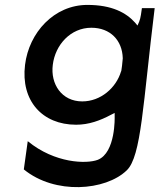

<svg xmlns="http://www.w3.org/2000/svg" viewBox="-20 -505 650 782"><path d="M473 -214C453 -147 390 -92 315 -92C231 -92 185 -163 195 -241C205 -323 268 -392 352 -392C429 -392 478 -341 480 -268V-267C479 -258 478 -248 477 -237C476 -229 475 -222 474 -216ZM496 189C556 132 562 -83 610 -472H558C556 -458 553 -431 547 -417L540 -401L530 -413C494 -453 436 -485 336 -485C200 -485 98 -372 82 -241C64 -95 152 3 290 3C342 3 388 -14 433 -38L447 -45V-30C447 -30 452 117 378 146C333 163 204 161 93 70L77 185C204 289 410 272 496 189Z"/></svg>

Font: Bluebird
Style: LiObl
Weight: 300
Designer: Jasper
Foundry: Cannot Into Space Fonts
Version: Version 0.98